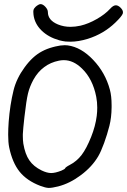

<svg xmlns="http://www.w3.org/2000/svg" viewBox="-20 -920 622 940"><path d="M270.5 -722.7Q216.8 -737.8 183.1 -771Q149.4 -804.2 144 -848.1Q142.1 -865.2 144 -871.6Q145.5 -877.9 154.3 -886.7Q160.2 -892.1 167 -896Q173.8 -899.9 178.2 -899.9Q189.9 -899.9 202.1 -886.7Q214.4 -873.5 214.4 -860.8Q214.4 -820.8 263.7 -800.3Q292.5 -788.6 325.2 -788.6Q348.6 -788.6 374.5 -794.4Q413.6 -803.7 453.6 -826.7Q494.1 -849.6 519.5 -877.4Q533.7 -893.1 545.4 -894Q557.6 -895 570.3 -882.3Q582 -870.6 582 -859.9Q582 -856.4 581.1 -853.5Q576.2 -839.8 544.9 -809.6Q487.8 -754.4 410.2 -730Q364.3 -715.8 323.7 -715.8Q312 -715.8 300.8 -716.8Q285.2 -718.8 270.5 -722.7ZM280.3 -84.5Q288.1 -87.9 293.9 -91.3Q299.3 -95.2 299.3 -96.7Q299.3 -98.6 305.7 -103Q311.5 -107.4 320.3 -111.8Q355.5 -129.9 379.4 -161.1Q403.3 -192.4 426.3 -250Q447.3 -302.7 453.6 -352.5Q456.1 -373 456.1 -393.1Q456.1 -420.4 451.2 -445.8Q434.1 -533.7 381.3 -584.5Q339.4 -625.5 292.5 -625.5Q280.8 -625.5 268.6 -623Q227.1 -614.7 196.3 -591.3Q165 -568.4 143.6 -529.8Q125.5 -496.6 117.2 -462.9Q108.9 -428.7 99.6 -347.2Q92.8 -287.1 91.8 -263.2Q91.8 -257.8 91.8 -252.4Q91.8 -233.9 94.2 -216.8Q103 -165 123.5 -135.3Q144 -105 184.1 -85.4Q209.5 -73.2 230 -72.8Q250.5 -72.8 280.3 -84.5ZM176.8 -10.3Q111.8 -35.2 76.2 -79.1Q40.5 -123.5 24.9 -198.7Q20 -222.7 20 -260.7Q20 -288.1 22.5 -323.7Q28.8 -406.7 46.4 -478Q60.5 -535.6 100.1 -589.8Q139.6 -644.5 185.5 -668.5Q209 -681.2 237.8 -689Q238.8 -689.5 239.7 -689.5Q245.1 -690.9 251 -692.4Q276.9 -698.7 296.9 -698.7Q304.7 -698.7 311.5 -697.8Q377.4 -689 436.5 -626.5Q495.6 -564.5 518.1 -480.5Q526.4 -449.7 526.4 -404.8Q526.4 -399.9 526.4 -395Q525.9 -343.8 515.6 -303.7Q504.9 -261.7 489.7 -219.7Q474.1 -177.2 460.9 -154.8Q430.7 -103.5 376.5 -63Q322.3 -22 264.6 -7.3Q235.4 0 219.7 0Q218.8 0 217.8 0Q202.6 -0.5 176.8 -10.3Z"/></svg>

Font: Casuwalt
Style: Regular
Weight: 400
Designer: Walter E Stewart
Version: 0.1